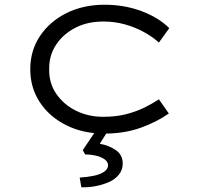

<svg xmlns="http://www.w3.org/2000/svg" viewBox="-20 -555 842 812"><path d="M421 10Q331 10 260 -25.5Q189 -61 148.5 -122.5Q108 -184 108 -262Q108 -341 149 -402.5Q190 -464 261 -499.5Q332 -535 422 -535Q505 -535 577 -508.5Q649 -482 696 -436L652 -375Q626 -399 588.5 -419.5Q551 -440 508 -452Q465 -464 417 -464Q350 -464 298.5 -437.5Q247 -411 217 -365.5Q187 -320 188 -262Q187 -203 218.5 -157.5Q250 -112 302 -86.5Q354 -61 416 -61Q470 -61 513 -72Q556 -83 590.5 -100Q625 -117 652 -135L694 -75Q643 -39 574.5 -14.5Q506 10 421 10ZM324 237 317 196Q349 194 376 188.5Q403 183 420 171.5Q437 160 437 144Q437 129 422 118.5Q407 108 384.5 103Q362 98 340 98L330 80L394 -15H445L402 53Q441 60 470 80Q499 100 499 137Q499 164 482.5 184Q466 204 439.5 215.5Q413 227 383 232.5Q353 238 324 237Z"/></svg>

Font: Lexend Tera Light
Style: Regular
Weight: 300
Designer: Bonnie Shaver-Troup, Thomas Jockin
Foundry: Lexend
Version: Version 1.007